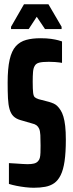

<svg xmlns="http://www.w3.org/2000/svg" viewBox="-20 -876 343 904"><path d="M139 8Q121 8 99.5 5.5Q78 3 58 -1Q38 -5 22 -10V-108Q40 -107 56 -106Q72 -105 86 -104Q100 -103 109 -103Q128 -103 140 -106Q152 -109 159 -117Q165 -123 167.5 -132.5Q170 -142 170.5 -157Q171 -172 171 -190Q171 -220 170 -239.5Q169 -259 164.5 -269.5Q160 -280 152 -286Q144 -292 130 -295L75 -311Q55 -317 43 -329Q31 -341 25 -362Q19 -383 17.5 -413.5Q16 -444 16 -487Q16 -554 25.5 -595.5Q35 -637 54.5 -658.5Q74 -680 103 -688Q132 -696 170 -696Q200 -696 220.5 -693Q241 -690 254 -686.5Q267 -683 272 -681V-580Q267 -581 259 -582Q251 -583 239 -584Q227 -585 210 -585Q180 -585 164.5 -581Q149 -577 143 -565Q137 -555 135.5 -537Q134 -519 134 -491Q134 -455 136 -439Q138 -423 144 -418Q150 -413 162 -409L212 -396Q222 -393 231.5 -389Q241 -385 249.5 -377Q258 -369 266 -356Q273 -345 278.5 -327Q284 -309 287 -282.5Q290 -256 290 -218Q290 -158 284 -117Q278 -76 265.5 -51Q253 -26 235 -13.5Q217 -1 193 3.5Q169 8 139 8ZM32 -739V-750L93 -856H208L270 -750V-739H192L153 -797L115 -739Z"/></svg>

Font: Saira UltraCondensed ExtraBold
Style: Regular
Weight: 800
Width: 1
Designer: Hector Gatti with collaboration of the Omnibus-Type team
Foundry: Omnibus-Type
Version: Version 1.101